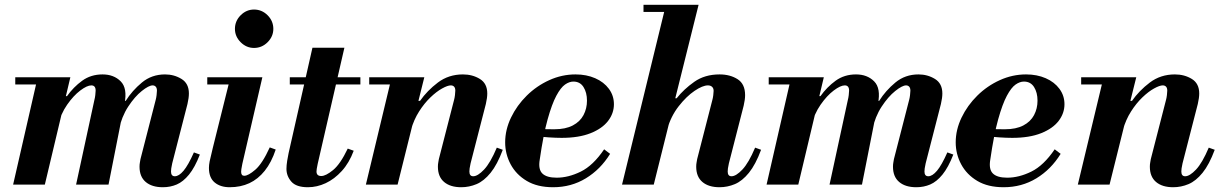

<svg xmlns="http://www.w3.org/2000/svg" viewBox="-20 -774 5113 805"><path d="M663 11Q617 11 591 -11Q565 -33 565 -75Q565 -85 566.5 -92.5Q568 -100 569 -107L633 -356Q635 -363 636.5 -375Q638 -387 638 -394Q638 -405 633 -410.5Q628 -416 620 -416Q604 -416 574.5 -392.5Q545 -369 517.5 -327Q490 -285 478 -229L500 -351H507Q534 -394 575 -428Q616 -462 672 -462Q710 -462 741 -443Q772 -424 772 -382Q772 -364 766 -338L702 -89Q699 -76 698 -68Q697 -60 697 -55Q697 -35 713 -35Q730 -35 749.5 -58Q769 -81 793 -135L818 -126Q797 -72 772.5 -42Q748 -12 721 -0.5Q694 11 663 11ZM35 0 138 -450H275L168 0ZM299 0 376 -356Q378 -363 379.5 -375Q381 -387 381 -394Q381 -405 376.5 -410.5Q372 -416 363 -416Q345 -416 316.5 -394.5Q288 -373 261.5 -335Q235 -297 222 -246L254 -371H261Q288 -409 324.5 -435.5Q361 -462 410 -462Q457 -462 486 -433Q515 -404 502 -339L435 0ZM44 -420V-450H263V-420Z M1045 -573Q1013 -573 989 -597Q965 -621 965 -653Q965 -686 989 -710Q1013 -734 1045 -734Q1078 -734 1102 -710Q1126 -686 1126 -653Q1126 -621 1102 -597Q1078 -573 1045 -573ZM943 11Q904 11 880 -9Q856 -29 856 -70Q856 -82 859 -97.5Q862 -113 872 -153L946 -450H1080L996 -87Q993 -73 992 -65Q991 -57 991 -54Q991 -37 1004 -37Q1021 -37 1050.5 -62.5Q1080 -88 1111 -156L1136 -147Q1118 -93 1090 -58Q1062 -23 1025.5 -6Q989 11 943 11ZM849 -420V-450H1023V-420Z M1271 11Q1222 11 1201.5 -12.5Q1181 -36 1181 -66Q1181 -80 1184 -99.5Q1187 -119 1190 -132L1290 -574H1424L1312 -87Q1309 -74 1308 -66Q1307 -58 1307 -55Q1307 -36 1327 -36Q1346 -36 1376.5 -61Q1407 -86 1438 -151L1463 -142Q1444 -91 1413 -57Q1382 -23 1345.5 -6Q1309 11 1271 11ZM1195 -420V-450H1491V-420Z M1914 11Q1868 11 1842 -11Q1816 -33 1816 -75Q1816 -85 1817.5 -92.5Q1819 -100 1820 -107L1884 -356Q1886 -363 1887.5 -375Q1889 -387 1889 -394Q1889 -405 1884 -410.5Q1879 -416 1870 -416Q1857 -416 1833.5 -403Q1810 -390 1784.5 -365.5Q1759 -341 1737 -306.5Q1715 -272 1703 -229L1734 -351H1741Q1771 -394 1816 -428Q1861 -462 1921 -462Q1961 -462 1992 -443Q2023 -424 2023 -382Q2023 -364 2017 -338L1953 -89Q1950 -76 1949 -68Q1948 -60 1948 -55Q1948 -35 1964 -35Q1983 -35 2009.5 -63Q2036 -91 2063 -155L2088 -146Q2065 -84 2037 -49.5Q2009 -15 1978 -2Q1947 11 1914 11ZM1514 0 1622 -450H1759L1647 0ZM1528 -420V-450H1747V-420Z M2299 11Q2233 11 2188.5 -15.5Q2144 -42 2121 -85Q2098 -128 2098 -177Q2098 -230 2122.5 -281Q2147 -332 2188.5 -373Q2230 -414 2283 -438Q2336 -462 2393 -462Q2439 -462 2475.5 -446Q2512 -430 2533 -401.5Q2554 -373 2554 -337Q2554 -299 2529.5 -267Q2505 -235 2456 -215.5Q2407 -196 2335 -196Q2310 -196 2281 -198Q2252 -200 2229.5 -203Q2207 -206 2201 -207L2206 -242Q2223 -235 2244 -233.5Q2265 -232 2304 -232Q2351 -232 2381.5 -248Q2412 -264 2426.5 -291.5Q2441 -319 2441 -352Q2441 -386 2426.5 -409Q2412 -432 2384 -432Q2367 -432 2349 -419.5Q2331 -407 2312.5 -372.5Q2294 -338 2276 -273.5Q2258 -209 2243 -105Q2236 -64 2254 -46.5Q2272 -29 2314 -29Q2363 -29 2415 -54.5Q2467 -80 2513 -148L2538 -129Q2498 -64 2436.5 -26.5Q2375 11 2299 11Z M2588 0 2772 -754H2909L2721 0ZM2997 11Q2951 11 2925 -11Q2899 -33 2899 -75Q2899 -85 2900.5 -92.5Q2902 -100 2903 -107L2967 -356Q2969 -363 2970.5 -374.5Q2972 -386 2972 -393Q2972 -404 2965.5 -410Q2959 -416 2948 -416Q2926 -416 2892 -393Q2858 -370 2825.5 -328.5Q2793 -287 2777 -231L2810 -362H2817Q2847 -400 2891 -431Q2935 -462 2997 -462Q3041 -462 3072.5 -442Q3104 -422 3104 -375Q3104 -357 3098 -331L3036 -89Q3033 -76 3032 -68Q3031 -60 3031 -55Q3031 -35 3047 -35Q3066 -35 3092.5 -63Q3119 -91 3146 -155L3171 -146Q3148 -84 3120 -49.5Q3092 -15 3061 -2Q3030 11 2997 11ZM2678 -724V-754H2897V-724Z M3822 11Q3776 11 3750 -11Q3724 -33 3724 -75Q3724 -85 3725.5 -92.5Q3727 -100 3728 -107L3792 -356Q3794 -363 3795.5 -375Q3797 -387 3797 -394Q3797 -405 3792 -410.5Q3787 -416 3779 -416Q3763 -416 3733.5 -392.5Q3704 -369 3676.5 -327Q3649 -285 3637 -229L3659 -351H3666Q3693 -394 3734 -428Q3775 -462 3831 -462Q3869 -462 3900 -443Q3931 -424 3931 -382Q3931 -364 3925 -338L3861 -89Q3858 -76 3857 -68Q3856 -60 3856 -55Q3856 -35 3872 -35Q3889 -35 3908.5 -58Q3928 -81 3952 -135L3977 -126Q3956 -72 3931.5 -42Q3907 -12 3880 -0.5Q3853 11 3822 11ZM3194 0 3297 -450H3434L3327 0ZM3458 0 3535 -356Q3537 -363 3538.5 -375Q3540 -387 3540 -394Q3540 -405 3535.5 -410.5Q3531 -416 3522 -416Q3504 -416 3475.5 -394.5Q3447 -373 3420.5 -335Q3394 -297 3381 -246L3413 -371H3420Q3447 -409 3483.5 -435.5Q3520 -462 3569 -462Q3616 -462 3645 -433Q3674 -404 3661 -339L3594 0ZM3203 -420V-450H3422V-420Z M4188 11Q4122 11 4077.5 -15.5Q4033 -42 4010 -85Q3987 -128 3987 -177Q3987 -230 4011.5 -281Q4036 -332 4077.5 -373Q4119 -414 4172 -438Q4225 -462 4282 -462Q4328 -462 4364.5 -446Q4401 -430 4422 -401.5Q4443 -373 4443 -337Q4443 -299 4418.5 -267Q4394 -235 4345 -215.5Q4296 -196 4224 -196Q4199 -196 4170 -198Q4141 -200 4118.5 -203Q4096 -206 4090 -207L4095 -242Q4112 -235 4133 -233.5Q4154 -232 4193 -232Q4240 -232 4270.5 -248Q4301 -264 4315.5 -291.5Q4330 -319 4330 -352Q4330 -386 4315.5 -409Q4301 -432 4273 -432Q4256 -432 4238 -419.5Q4220 -407 4201.5 -372.5Q4183 -338 4165 -273.5Q4147 -209 4132 -105Q4125 -64 4143 -46.5Q4161 -29 4203 -29Q4252 -29 4304 -54.5Q4356 -80 4402 -148L4427 -129Q4387 -64 4325.5 -26.5Q4264 11 4188 11Z M4899 11Q4853 11 4827 -11Q4801 -33 4801 -75Q4801 -85 4802.5 -92.5Q4804 -100 4805 -107L4869 -356Q4871 -363 4872.5 -375Q4874 -387 4874 -394Q4874 -405 4869 -410.5Q4864 -416 4855 -416Q4842 -416 4818.5 -403Q4795 -390 4769.5 -365.5Q4744 -341 4722 -306.5Q4700 -272 4688 -229L4719 -351H4726Q4756 -394 4801 -428Q4846 -462 4906 -462Q4946 -462 4977 -443Q5008 -424 5008 -382Q5008 -364 5002 -338L4938 -89Q4935 -76 4934 -68Q4933 -60 4933 -55Q4933 -35 4949 -35Q4968 -35 4994.5 -63Q5021 -91 5048 -155L5073 -146Q5050 -84 5022 -49.5Q4994 -15 4963 -2Q4932 11 4899 11ZM4499 0 4607 -450H4744L4632 0ZM4513 -420V-450H4732V-420Z"/></svg>

Font: Libre Bodoni
Style: Bold Italic
Weight: 700
Italic angle: -13°
Version: Version 2.005;gftools[0.9.23]